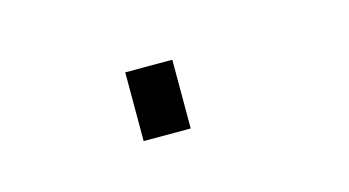

<svg xmlns="http://www.w3.org/2000/svg" viewBox="-29 -394 358 197"><g transform="rotate(-15 150.0 -295.5)"><path d="M107.5 -332H157.5V-259H107.5Z"/></g></svg>

Font: Trispace Condensed Thin
Style: Regular
Weight: 100
Width: 3
Designer: Tyler Finck
Foundry: Etcetera Type Company
Version: Version 1.210; ttfautohint (v1.8.3)